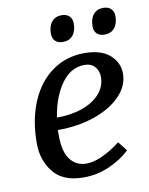

<svg xmlns="http://www.w3.org/2000/svg" viewBox="-76 -695 588 758"><g transform="rotate(-10 218.0 -316.0)"><path d="M39 -157Q39 -252 70 -324.5Q101 -397 157 -436.5Q213 -476 285 -476Q353 -476 387.5 -445Q422 -414 422 -370Q422 -322 384 -282Q346 -242 279.5 -218.5Q213 -195 130 -195V-172Q130 -108 154 -76.5Q178 -45 219 -45Q275 -45 356 -106L385 -69Q354 -38 304 -15.5Q254 7 199 7Q116 7 77.5 -41.5Q39 -90 39 -157ZM334 -372Q334 -396 319.5 -413Q305 -430 278 -430Q223 -430 185.5 -378Q148 -326 135 -244Q194 -244 239 -260.5Q284 -277 309 -306Q334 -335 334 -372ZM169 -574Q169 -605 183.5 -622Q198 -639 223 -639Q243 -639 254 -628Q265 -617 265 -599Q265 -568 250.5 -551Q236 -534 211 -534Q191 -534 180 -544.5Q169 -555 169 -574ZM336 -574Q336 -605 350.5 -622Q365 -639 390 -639Q410 -639 421 -628Q432 -617 432 -599Q432 -568 417.5 -551Q403 -534 378 -534Q358 -534 347 -544.5Q336 -555 336 -574Z"/></g></svg>

Font: Caladea
Style: Italic
Weight: 400
Italic angle: -9°
Designer: Carolina Giovagnoli and Andres Torresi
Foundry: Carolina Giovagnoli & Andres Torresi
Version: Version 1.001